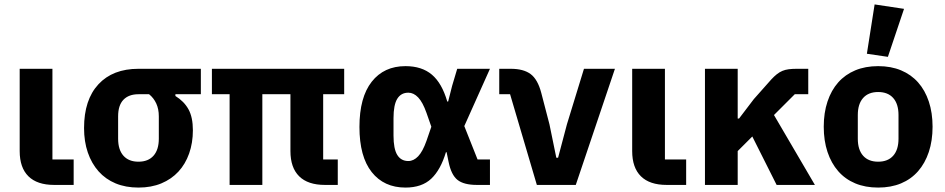

<svg xmlns="http://www.w3.org/2000/svg" viewBox="-20 -836 4272 868"><path d="M313 0H225Q148 0 108.5 -39Q69 -78 69 -153V-525H217V-115H313Z M773 -410V-402Q812 -378 832 -342Q852 -306 852 -247Q852 -190 835 -142Q818 -94 786.5 -60Q755 -26 709.5 -7Q664 12 606 12Q548 12 502.5 -7Q457 -26 425.5 -61.5Q394 -97 377 -146.5Q360 -196 360 -257Q360 -385 425 -455Q490 -525 606 -525H888V-410ZM606 -410Q562 -410 538 -385Q514 -360 514 -310V-209Q514 -159 538 -132Q562 -105 606 -105Q650 -105 674 -132Q698 -159 698 -209V-310Q698 -343 686.5 -368Q675 -393 654 -410Z M1441 -115H1507V0H1449Q1372 0 1332.5 -39Q1293 -78 1293 -153V-410H1166V0H1018V-410H938V-525H1536V-410H1441Z M2195 0H2136Q2077 0 2048.5 -22.5Q2020 -45 2008 -104L1999 -148H1996Q1972 -68 1929.5 -28Q1887 12 1813 12Q1716 12 1660.5 -58Q1605 -128 1605 -262Q1605 -396 1660.5 -466.5Q1716 -537 1813 -537Q1887 -537 1932.5 -498.5Q1978 -460 2002 -377H2006L2024 -448L2047 -525H2195L2079 -266L2139 -115H2195ZM1826 -108Q1850 -108 1870.5 -129.5Q1891 -151 1908 -199L1930 -263L1908 -326Q1891 -374 1870.5 -395.5Q1850 -417 1826 -417Q1793 -417 1776 -389.5Q1759 -362 1759 -302V-223Q1759 -163 1776 -135.5Q1793 -108 1826 -108Z M2407 0 2286 -410H2237V-525H2289Q2347 -525 2379 -501Q2411 -477 2427 -416L2464 -274L2495 -123H2503L2543 -274L2620 -525H2760L2583 0Z M3082 0H2994Q2917 0 2877.5 -39Q2838 -78 2838 -153V-525H2986V-115H3082Z M3381 -219 3315 -153V0H3167V-525H3315V-300H3321L3388 -388L3467 -477Q3480 -491 3492 -500.5Q3504 -510 3517 -515.5Q3530 -521 3546 -523Q3562 -525 3582 -525H3634V-410H3573L3479 -316L3664 0H3491Z M3704 0ZM3950 12Q3892 12 3846.5 -7Q3801 -26 3769.5 -62Q3738 -98 3721 -149Q3704 -200 3704 -263Q3704 -326 3721 -377Q3738 -428 3769.5 -463.5Q3801 -499 3846.5 -518Q3892 -537 3950 -537Q4008 -537 4053.5 -518Q4099 -499 4130.5 -463.5Q4162 -428 4179 -377Q4196 -326 4196 -263Q4196 -200 4179 -149Q4162 -98 4130.5 -62Q4099 -26 4053.5 -7Q4008 12 3950 12ZM3950 -105Q3994 -105 4018 -132Q4042 -159 4042 -209V-316Q4042 -366 4018 -393Q3994 -420 3950 -420Q3906 -420 3882 -393Q3858 -366 3858 -316V-209Q3858 -159 3882 -132Q3906 -105 3950 -105ZM3994 -579 3899 -593 3934 -816 4067 -796Z"/></svg>

Font: Aneliza ExtraBold
Style: Regular
Weight: 800
Designer: Mike Abbink, Paul van der Laan, Pieter van Rosmalen
Foundry: Bold Monday
Version: Version 3.001;September 8, 2019;FontCreator 11.5.0.2425 64-b